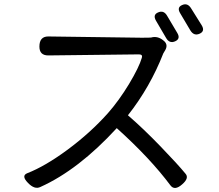

<svg xmlns="http://www.w3.org/2000/svg" viewBox="-20 -861 1040 911"><path d="M730 -802Q757 -814 773 -786L821 -705Q838 -677 811 -665Q784 -653 768 -681L720 -763Q704 -791 730 -802ZM844 -837Q870 -849 887 -821L937 -741Q954 -713 927 -701Q900 -689 883 -717L835 -798Q818 -826 844 -837ZM754 -670Q780 -651 764 -623L755 -608Q692 -447 587 -314Q660 -251 742 -166Q824 -81 860 -37Q879 -16 844 14Q809 45 789 19Q692 -111 534 -253Q352 -55 172 26Q144 40 112 6Q80 -27 109 -39Q194 -72 301 -151Q409 -231 492 -324Q544 -383 592 -462Q640 -542 653 -587Q658 -603 639 -603L209 -598Q167 -598 167 -640Q167 -688 209 -688L654 -682Q703 -682 701 -684Q729 -690 754 -670Z"/></svg>

Font: Swei Gothic CJK TC Regular
Style: Regular
Weight: 400
Version: Version 2.129